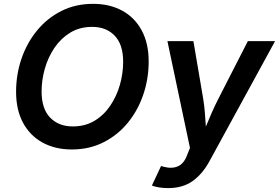

<svg xmlns="http://www.w3.org/2000/svg" viewBox="-20 -757 1431 985"><path d="M348.6 9.8Q263.2 9.8 198.7 -25.4Q134.3 -60.5 98.4 -126.7Q62.5 -192.9 62.5 -286.1Q62.5 -374.5 90.1 -455.6Q117.7 -536.6 169.7 -600.1Q221.7 -663.6 294.4 -700.4Q367.2 -737.3 458 -737.3Q542.5 -737.3 606.7 -702.4Q670.9 -667.5 706.8 -601.3Q742.7 -535.2 742.7 -441.4Q742.7 -353 715.1 -271.7Q687.5 -190.4 635.7 -127.2Q584 -64 511.2 -27.1Q438.5 9.8 348.6 9.8ZM353.5 -108.4Q416.5 -108.4 464.6 -137.2Q512.7 -166 545.4 -214.4Q578.1 -262.7 595 -321.5Q611.8 -380.4 611.8 -440.4Q611.8 -528.3 568.6 -573.7Q525.4 -619.1 452.6 -619.1Q389.6 -619.1 341.3 -590.1Q293 -561 260 -512.7Q227.1 -464.4 210.2 -405.5Q193.4 -346.7 193.4 -287.6Q193.4 -199.2 237.1 -153.8Q280.8 -108.4 353.5 -108.4ZM759.3 194.8 806.2 94.7 820.3 98.6Q862.8 109.9 893.8 95.7Q924.8 81.5 940.9 36.1L954.6 2L838.9 -545.9H972.2L1022.5 -250Q1028.3 -214.4 1031 -179Q1033.7 -143.6 1036.1 -107.4Q1050.8 -143.6 1066.4 -179Q1082 -214.4 1100.1 -250L1251.5 -545.9H1391.1L1054.7 69.8Q1019.5 134.8 968.8 171.4Q918 208 842.8 208Q816.4 208 793.9 204.1Q771.5 200.2 759.3 194.8Z"/></svg>

Font: Inter Semi Bold
Style: Italic
Weight: 600
Italic angle: -9.39999°
Designer: Rasmus Andersson
Foundry: rsms
Version: Version 4.000;git-3c8e0fc